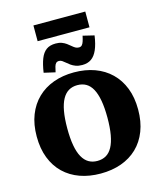

<svg xmlns="http://www.w3.org/2000/svg" viewBox="-158 -1237 1141 1366"><g transform="rotate(-15 412.5 -554.0)"><path d="M412 17Q329 17 260.5 -7.5Q192 -32 142.5 -79.5Q93 -127 66 -196.5Q39 -266 39 -355Q39 -444 66 -513Q93 -582 142.5 -630Q192 -678 260.5 -703Q329 -728 412 -728Q496 -728 564.5 -703Q633 -678 682.5 -630Q732 -582 759 -513Q786 -444 786 -355Q786 -266 759 -196.5Q732 -127 682.5 -79.5Q633 -32 564.5 -7.5Q496 17 412 17ZM412 -76Q449 -76 476.5 -92Q504 -108 522.5 -142Q541 -176 550.5 -229Q560 -282 560 -355Q560 -428 550.5 -481Q541 -534 522.5 -568Q504 -602 476.5 -618Q449 -634 412 -634Q376 -634 348.5 -618Q321 -602 302 -568Q283 -534 273.5 -481Q264 -428 264 -355Q264 -282 273.5 -229Q283 -176 302 -142Q321 -108 348.5 -92Q376 -76 412 -76ZM485 -763Q457 -763 437 -770.5Q417 -778 402.5 -788.5Q388 -799 376 -809.5Q364 -820 353.5 -827Q343 -834 331 -834Q317 -834 309 -826Q301 -818 296.5 -802Q292 -786 287 -762L204 -781Q213 -842 228.5 -881.5Q244 -921 270.5 -940.5Q297 -960 340 -960Q366 -960 384.5 -953Q403 -946 417.5 -935.5Q432 -925 444 -914.5Q456 -904 467.5 -897Q479 -890 494 -890Q508 -890 516 -898.5Q524 -907 529.5 -923.5Q535 -940 540 -964L623 -944Q614 -881 596.5 -841Q579 -801 552 -782Q525 -763 485 -763ZM221 -1125H603V-1009H221Z"/></g></svg>

Font: Roboto Serif ExtraBold
Style: Regular
Weight: 800
Designer: Greg Gazdowicz
Foundry: Commercial Type
Version: Version 1.008